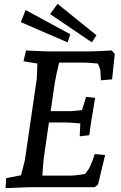

<svg xmlns="http://www.w3.org/2000/svg" viewBox="-20 -972 629 997"><path d="M12 -47 89 -62 109 -139 171 -563 174 -642 102 -654 115 -710Q210 -705 231 -705H448Q468 -705 560 -710L576 -692L562 -560L504 -555L501 -608Q499 -620 488 -642Q440 -647 410 -647H287Q271 -581 264 -539L243 -395H350L374 -397L406 -400L427 -469L474 -464Q450 -327 444 -270L394 -264L397 -331Q345 -336 323 -336H234L210 -169Q204 -132 200 -60H338Q373 -60 422 -69Q442 -94 447 -106Q460 -134 472 -172L526 -167L489 -14L472 0H358H146Q116 0 36 4L9 5ZM240 -899 279 -952 481 -789 457 -752ZM88 -857 113 -920 345 -794 331 -752Z"/></svg>

Font: Andada Pro Medium
Style: Italic
Weight: 500
Italic angle: -7°
Designer: Carolina Giovagnoli
Foundry: Huerta Tipografica
Version: Version 3.005; ttfautohint (v1.8.4)